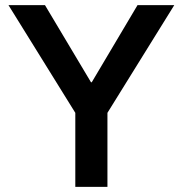

<svg xmlns="http://www.w3.org/2000/svg" viewBox="-20 -727 711 747"><path d="M155 -707 334 -407H337L515 -707H658L398 -288V0H273V-288L13 -707Z"/></svg>

Font: 42dot Sans Light
Style: Bold
Weight: 700
Version: Version 1.000